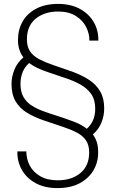

<svg xmlns="http://www.w3.org/2000/svg" viewBox="-20 -732 594 984"><path d="M274 232Q209 232 162.5 206.5Q116 181 92 138.5Q68 96 69 44H115Q115 83 132.5 116.5Q150 150 186 171Q222 192 276 192Q348 192 392.5 154.5Q437 117 437 50Q437 11 420.5 -13Q404 -37 373 -53Q342 -69 299.5 -83Q257 -97 204 -115Q155 -132 118 -154.5Q81 -177 60 -212.5Q39 -248 39 -302Q39 -339 54 -375.5Q69 -412 100 -438Q86 -456 79 -478.5Q72 -501 72 -526Q72 -579 95.5 -621Q119 -663 165.5 -687.5Q212 -712 278 -712Q342 -712 388.5 -687Q435 -662 460 -619.5Q485 -577 484 -524H438Q439 -558 422 -592.5Q405 -627 369 -650Q333 -673 276 -673Q206 -672 162 -635.5Q118 -599 118 -530Q118 -492 134.5 -468Q151 -444 182 -428Q213 -412 255.5 -397.5Q298 -383 350 -365Q399 -347 436 -323Q473 -299 493.5 -263.5Q514 -228 514 -177Q514 -139 500 -104Q486 -69 456 -43Q470 -24 476.5 -2.5Q483 19 483 46Q484 98 459.5 140Q435 182 388.5 207Q342 232 274 232ZM425 -72Q447 -92 457.5 -117.5Q468 -143 468 -175Q468 -222 446.5 -251.5Q425 -281 390 -300Q355 -319 313.5 -332.5Q272 -346 232 -360Q196 -372 172 -383.5Q148 -395 129 -409Q106 -388 95.5 -361Q85 -334 85 -302Q85 -262 100 -235.5Q115 -209 141 -192Q167 -175 201 -162.5Q235 -150 272 -138.5Q309 -127 346 -113Q369 -105 389 -95Q409 -85 425 -72Z"/></svg>

Font: DM Sans 28pt ExtraLight
Style: Regular
Weight: 250
Version: Version 4.004;gftools[0.9.30]